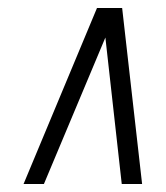

<svg xmlns="http://www.w3.org/2000/svg" viewBox="-20 -727 417 481"><path d="M39 -266 223 -707H286L336 -266H285L244 -633L90 -266Z"/></svg>

Font: Georama Condensed
Style: Italic
Weight: 400
Width: 3
Italic angle: -9°
Designer: Jean-Baptiste Levee
Foundry: Production Type
Version: Version 1.000